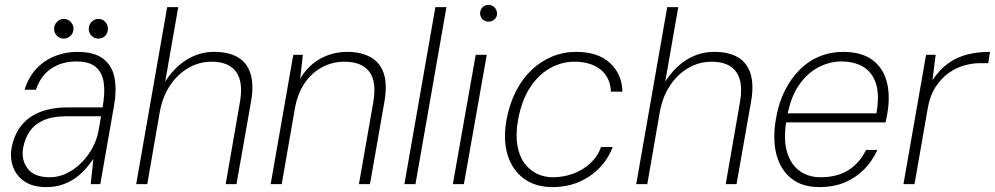

<svg xmlns="http://www.w3.org/2000/svg" viewBox="-20 -749 4047 781"><path d="M168 12Q114 12 80.5 -10.5Q47 -33 33.5 -69Q20 -105 27 -147Q38 -204 68.5 -240.5Q99 -277 146 -294.5Q193 -312 250 -312H397Q408 -371 402 -412.5Q396 -454 369.5 -476.5Q343 -499 291 -499Q232 -499 189 -470.5Q146 -442 126 -384H80Q96 -436 129 -470.5Q162 -505 205 -521.5Q248 -538 294 -538Q364 -538 400.5 -509.5Q437 -481 446 -431.5Q455 -382 444 -320L388 0H349L360 -103Q349 -87 332.5 -67Q316 -47 292.5 -29Q269 -11 238 0.5Q207 12 168 12ZM182 -28Q220 -28 253.5 -45Q287 -62 313.5 -89.5Q340 -117 357 -149.5Q374 -182 380 -213L391 -276H249Q193 -276 156.5 -259.5Q120 -243 100.5 -214Q81 -185 74 -147Q66 -97 93 -62.5Q120 -28 182 -28ZM239 -592Q223 -592 211.5 -603.5Q200 -615 200 -632Q200 -648 211.5 -660Q223 -672 239 -672Q256 -672 267.5 -660Q279 -648 279 -632Q279 -615 267 -603.5Q255 -592 239 -592ZM380 -592Q364 -592 352.5 -603.5Q341 -615 341 -632Q341 -648 352.5 -660Q364 -672 380 -672Q397 -672 408 -660Q419 -648 419 -632Q419 -615 408 -603.5Q397 -592 380 -592Z M534 0 660 -720H705L652 -417Q689 -475 740 -506.5Q791 -538 851 -538Q911 -538 948.5 -515.5Q986 -493 999.5 -447.5Q1013 -402 1001 -335L942 0H898L955 -328Q971 -414 941 -456Q911 -498 841 -498Q790 -498 746 -472.5Q702 -447 671.5 -401Q641 -355 630 -294L579 0Z M1081 0 1173 -526H1212L1201 -429Q1235 -485 1285 -511.5Q1335 -538 1393 -538Q1448 -538 1486.5 -517Q1525 -496 1540.5 -452Q1556 -408 1544 -337L1485 0H1440L1498 -331Q1513 -416 1482.5 -457Q1452 -498 1380 -498Q1332 -498 1290 -475.5Q1248 -453 1219 -410.5Q1190 -368 1179 -305L1126 0Z M1625 0 1751 -720H1796L1670 0Z M1822 0 1915 -526H1960L1867 0ZM1967 -661Q1953 -661 1943 -670.5Q1933 -680 1933 -695Q1933 -710 1943 -719.5Q1953 -729 1967 -729Q1981 -729 1991 -719.5Q2001 -710 2002 -695Q2002 -680 1992 -670.5Q1982 -661 1967 -661Z M2227 12Q2158 12 2111 -22.5Q2064 -57 2045 -118Q2026 -179 2040 -260Q2052 -326 2078.5 -377.5Q2105 -429 2142.5 -464.5Q2180 -500 2226 -519Q2272 -538 2323 -538Q2412 -538 2461 -493Q2510 -448 2512 -376H2465Q2463 -433 2423.5 -465.5Q2384 -498 2316 -498Q2266 -498 2219 -472.5Q2172 -447 2137 -394.5Q2102 -342 2087 -260Q2077 -201 2084.5 -157.5Q2092 -114 2113 -85.5Q2134 -57 2164 -42.5Q2194 -28 2229 -28Q2272 -28 2311.5 -42.5Q2351 -57 2381 -84.5Q2411 -112 2425 -151H2472Q2455 -104 2419.5 -67Q2384 -30 2335.5 -9Q2287 12 2227 12Z M2568 0 2694 -720H2739L2686 -417Q2723 -475 2774 -506.5Q2825 -538 2885 -538Q2945 -538 2982.5 -515.5Q3020 -493 3033.5 -447.5Q3047 -402 3035 -335L2976 0H2932L2989 -328Q3005 -414 2975 -456Q2945 -498 2875 -498Q2824 -498 2780 -472.5Q2736 -447 2705.5 -401Q2675 -355 2664 -294L2613 0Z M3312 12Q3243 12 3199 -23Q3155 -58 3138.5 -120Q3122 -182 3136 -264Q3147 -330 3172.5 -380.5Q3198 -431 3234 -466.5Q3270 -502 3314.5 -520Q3359 -538 3409 -538Q3485 -538 3529 -505Q3573 -472 3587.5 -415Q3602 -358 3589 -285Q3588 -277 3586 -269.5Q3584 -262 3582 -251H3165L3171 -288H3545Q3558 -362 3543.5 -408Q3529 -454 3492.5 -476.5Q3456 -499 3402 -499Q3355 -499 3309.5 -475.5Q3264 -452 3230 -403Q3196 -354 3182 -276L3179 -259Q3166 -182 3181.5 -130.5Q3197 -79 3233 -53.5Q3269 -28 3317 -28Q3385 -28 3430.5 -56.5Q3476 -85 3503 -139H3549Q3529 -95 3496 -61Q3463 -27 3417.5 -7.5Q3372 12 3312 12Z M3655 0 3747 -526H3786L3773 -423Q3802 -466 3836.5 -491Q3871 -516 3913.5 -527Q3956 -538 4007 -538L4000 -492H3963Q3936 -492 3903 -483Q3870 -474 3839.5 -452.5Q3809 -431 3785.5 -395Q3762 -359 3753 -304L3700 0Z"/></svg>

Font: DM Sans 9pt ExtraLight
Style: Italic
Weight: 250
Italic angle: -10°
Version: Version 4.004;gftools[0.9.30]